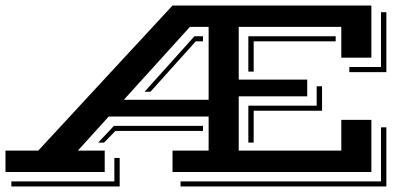

<svg xmlns="http://www.w3.org/2000/svg" viewBox="-20 -628 1522 701"><path d="M0 -78.1H119.6L609.9 -607.9H1335.9V-417.5H1226.1V-529.8H851.6V-337.4H1101.6V-276.4H851.6V-78.1H1226.1V-190.4H1335.9V0H609.9V-78.1H741.7V-202.6H377L264.2 -78.1H362.3V0H0ZM1255.4 -383.3H1371.1V-583.5H1390.6V-364.7H1255.4ZM741.7 -263.7V-529.8H673.3L432.1 -263.7ZM886.7 -495.6H1205.6V-477.1H906.2V-366.7H886.7ZM689.9 -495.6H721.2V-477.1H694.8L529.3 -293H507.8ZM886.7 -242.2H1136.2V-313H1155.8V-223.6H906.2V-107.4H886.7ZM396 -168.5H721.2V-149.9H401.4L359.9 -107.4H338.4ZM1371.1 34.2V-163.1H1390.6V52.7H639.2V34.2ZM397.5 34.2V-51.3H417V52.7H21.5V34.2Z"/></svg>

Font: Vast Shadow
Style: Regular
Weight: 400
Designer: Nicole Fally
Foundry: Nicole Fally
Version: Version 1.002